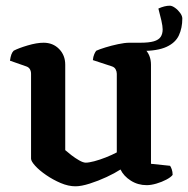

<svg xmlns="http://www.w3.org/2000/svg" viewBox="-20 -650 660 674"><path d="M245 4Q220 4 193 -7.5Q166 -19 142 -35.5Q118 -52 103.5 -68Q89 -84 89 -93V-391Q89 -400 85 -407Q81 -414 72 -417L15 -437Q17 -451 20 -459Q23 -467 28 -472Q45 -481 77 -490.5Q109 -500 133 -500Q166 -500 187.5 -478Q209 -456 209 -423V-123Q218 -115 231 -105Q244 -95 258 -87Q272 -79 281 -79Q292 -79 311 -84Q330 -89 351.5 -97.5Q373 -106 390 -115V-391Q390 -399 386 -406.5Q382 -414 373 -417L306 -439Q307 -451 311 -460Q315 -469 318 -472Q329 -477 350 -483.5Q371 -490 394.5 -495Q418 -500 434 -500Q467 -500 488.5 -478Q510 -456 510 -423V-75L577 -68Q580 -64 583 -55.5Q586 -47 586 -36Q580 -28 564 -19.5Q548 -11 529 -5.5Q510 0 495 0Q464 0 439 -16Q414 -32 403 -55Q383 -42 354 -28.5Q325 -15 295 -5.5Q265 4 245 4ZM434 -477V-500H472Q503 -500 520 -505Q537 -510 544 -520.5Q551 -531 551 -547Q551 -558 546.5 -578Q542 -598 536 -620Q547 -625 557 -627.5Q567 -630 576 -630Q584 -630 594.5 -622.5Q605 -615 612.5 -604.5Q620 -594 620 -585Q620 -552 608 -526Q596 -500 564.5 -485.5Q533 -471 476 -471Q468 -471 456.5 -472.5Q445 -474 434 -477Z"/></svg>

Font: Texturina Medium 12pt SemiBold
Style: Regular
Weight: 600
Version: Version 1.002